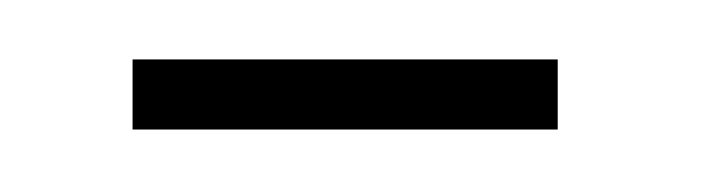

<svg xmlns="http://www.w3.org/2000/svg" viewBox="-20 -692 237 63"><path d="M23.5 -649.5H163V-672.5H23.5Z"/></svg>

Font: Anybody ExtraCondensed Light
Style: Regular
Weight: 300
Width: 2
Version: Version 1.113;gftools[0.9.25]